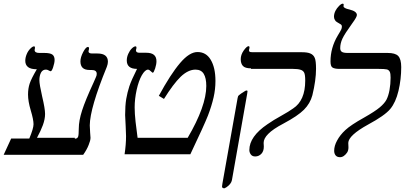

<svg xmlns="http://www.w3.org/2000/svg" viewBox="-42 -841 2233 1048"><path d="M367 -89 366 -84Q380 -84 384 -94Q388 -103 388 -139Q388 -182 406 -238Q424 -294 469 -391Q481 -419 482 -421Q486 -429 486 -438Q486 -459 458 -459H448Q421 -459 409 -471Q397 -483 397 -506Q397 -528 412 -557Q427 -585 438 -585Q444 -585 444 -575Q441 -563 441 -561Q441 -549 461 -549H490Q547 -549 547 -504Q547 -492 541 -476Q449 -251 448 -157Q448 -141 450 -117Q452 -93 452 -89Q452 -74 442 -50Q432 -24 412 4H-22L19 -85H118Q141 -140 141 -163Q141 -188 126 -238Q111 -288 111 -325Q111 -358 120 -385Q129 -412 159 -463Q126 -463 111 -475Q96 -487 96 -509Q96 -527 104 -546Q111 -563 124 -576Q136 -588 144 -588Q149 -588 149 -580L147 -568Q147 -552 173 -552H200Q232 -552 244 -543Q256 -534 256 -514Q256 -498 248 -474Q241 -452 234 -452L229 -454Q218 -461 208 -461Q191 -461 182 -445Q173 -428 173 -403Q173 -381 188 -315Q204 -248 204 -219Q204 -191 192 -158Q181 -128 160 -89Z M986 -89 982 -88Q1084 -262 1084 -372Q1084 -415 1070 -438Q1056 -461 1025 -461Q985 -461 944 -422Q904 -383 853 -301L825 -318Q889 -436 941 -497Q992 -557 1036 -557Q1083 -557 1108 -515Q1134 -472 1134 -399Q1134 -354 1124 -310Q1113 -262 1093 -210Q1073 -159 997 1H638Q646 -52 646 -98L644 -152L641 -213Q641 -264 647 -301Q653 -336 664 -370Q675 -403 706 -465Q650 -465 650 -511Q650 -529 658 -547Q666 -565 677 -576Q689 -588 698 -588Q703 -588 703 -580L702 -575L700 -567Q700 -553 719 -553H757Q812 -553 812 -507Q812 -490 805 -468Q797 -444 792 -444Q790 -444 787 -447Q773 -461 766 -461Q750 -461 732 -430Q715 -400 704 -351Q693 -301 693 -255Q693 -221 698 -176Q699 -163 709 -89Z M1328 -465V-468Q1296 -468 1284 -481Q1272 -494 1272 -518Q1272 -542 1288 -565Q1305 -589 1315 -589Q1320 -589 1320 -581L1317 -567Q1317 -562 1320 -559Q1323 -556 1337 -556H1604Q1637 -556 1652 -549Q1669 -542 1676 -525Q1683 -510 1683 -465Q1683 -403 1663 -321Q1651 -276 1617 -242Q1583 -208 1506 -167Q1447 -136 1422 -110Q1397 -85 1397 -61L1398 -41Q1398 -16 1385 -2Q1371 13 1351 13Q1335 13 1327 2Q1319 -9 1319 -22Q1319 -96 1418 -163Q1451 -186 1493 -209Q1536 -233 1558 -249Q1624 -292 1624 -401Q1624 -434 1618 -445Q1612 -456 1599 -460Q1584 -465 1557 -465ZM1179 187 1176 185Q1170 185 1170 176L1172 161L1255 -306Q1257 -314 1258 -317Q1260 -320 1275 -331Q1278 -333 1283 -336Q1288 -339 1289 -340Q1295 -344 1297 -345Q1301 -347 1302 -347H1305Q1309 -347 1309 -343L1307 -328L1224 142Q1222 153 1214 163Q1206 173 1194 181Q1183 188 1179 187Z M1818 -465H1811Q1783 -465 1772 -473Q1762 -480 1762 -506Q1762 -580 1801 -646Q1818 -674 1821 -681Q1824 -688 1824 -696Q1824 -704 1818 -708Q1813 -711 1798 -720Q1790 -724 1786 -732Q1781 -740 1781 -750Q1781 -766 1789 -782Q1796 -796 1809 -809Q1821 -821 1829 -821Q1834 -821 1834 -816L1833 -807Q1833 -796 1866 -789Q1906 -779 1906 -759Q1906 -748 1881 -714Q1839 -656 1827 -630Q1815 -604 1815 -578Q1815 -564 1824 -558Q1833 -552 1856 -552H2074Q2115 -552 2131 -536Q2148 -519 2148 -475Q2148 -408 2133 -345Q2118 -282 2088 -246Q2058 -210 1967 -161Q1860 -102 1859 -61L1860 -37Q1860 -20 1853 -9Q1846 2 1835 10Q1825 17 1814 17Q1797 17 1789 6Q1782 -4 1782 -18Q1782 -45 1798 -74Q1814 -104 1843 -131Q1873 -159 1945 -199Q2005 -233 2031 -255Q2056 -276 2067 -296Q2078 -317 2084 -349Q2090 -382 2090 -417Q2090 -439 2086 -448Q2081 -459 2070 -462Q2058 -465 2023 -465Z"/></svg>

Font: Libra Serif Modern
Style: Italic
Weight: 400
Italic angle: -12°
Designer: Stefan Peev, Context Ltd
Foundry: Stefan Peev, Context Ltd
Version: Version 1.000